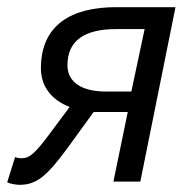

<svg xmlns="http://www.w3.org/2000/svg" viewBox="-40 -506 542 535"><path d="M276 0H351L449 -486H283C160 -486 74 -437 74 -316C74 -262 107 -226 154 -208L99 -134C57 -78 43 -65 19 -65C13 -65 9 -66 2 -68L-20 2C-12 6 4 9 15 9C62 9 91 -16 147 -92L221 -194C226 -194 231 -194 236 -194H316ZM255 -251C189 -251 148 -276 148 -324C148 -393 195 -425 285 -425H363L326 -251Z"/></svg>

Font: Source Sans Pro
Style: Italic
Weight: 400
Italic angle: -11°
Designer: Paul D. Hunt
Foundry: Adobe Systems Incorporated
Version: Version 3.006;hotconv 1.0.111;makeotfexe 2.5.65597